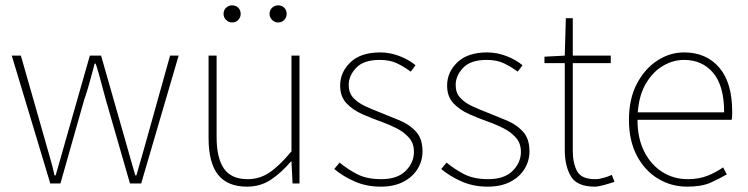

<svg xmlns="http://www.w3.org/2000/svg" viewBox="-20 -686 2796 718"><path d="M168 0 24 -478H58L150 -156Q159 -123 168 -92.5Q177 -62 184 -30H188Q197 -62 206 -92.5Q215 -123 224 -156L316 -478H358L450 -156Q459 -123 468 -92.5Q477 -62 486 -30H490Q499 -62 508 -92.5Q517 -123 526 -156L616 -478H648L508 0H466L376 -312Q366 -347 357.5 -380.5Q349 -414 338 -448H334Q325 -414 315.5 -379.5Q306 -345 294 -310L206 0Z M904 12Q831 12 795.5 -32.5Q760 -77 760 -170V-478H790V-174Q790 -95 817.5 -55.5Q845 -16 906 -16Q951 -16 988 -41Q1025 -66 1070 -120V-478H1100V0H1074L1070 -82H1068Q1032 -40 993 -14Q954 12 904 12ZM1020 -602Q1007 -602 997.5 -611.5Q988 -621 988 -634Q988 -648 997.5 -657Q1007 -666 1020 -666Q1034 -666 1043 -657Q1052 -648 1052 -634Q1052 -621 1043 -611.5Q1034 -602 1020 -602ZM848 -602Q835 -602 825.5 -611.5Q816 -621 816 -634Q816 -648 825.5 -657Q835 -666 848 -666Q862 -666 871 -657Q880 -648 880 -634Q880 -621 871 -611.5Q862 -602 848 -602Z M1404 12Q1350 12 1306 -7.5Q1262 -27 1230 -54L1250 -78Q1280 -53 1316 -34.5Q1352 -16 1406 -16Q1466 -16 1497 -47Q1528 -78 1528 -118Q1528 -150 1509.5 -171Q1491 -192 1463.5 -206Q1436 -220 1408 -230Q1371 -243 1335 -259Q1299 -275 1275.5 -300Q1252 -325 1252 -366Q1252 -416 1290.5 -453Q1329 -490 1402 -490Q1438 -490 1473.5 -476.5Q1509 -463 1534 -442L1516 -418Q1492 -436 1465 -449Q1438 -462 1400 -462Q1340 -462 1312 -432.5Q1284 -403 1284 -368Q1284 -339 1301 -320.5Q1318 -302 1344.5 -289.5Q1371 -277 1400 -266Q1438 -251 1475 -235.5Q1512 -220 1536 -193.5Q1560 -167 1560 -120Q1560 -85 1542 -55Q1524 -25 1489 -6.5Q1454 12 1404 12Z M1804 12Q1750 12 1706 -7.5Q1662 -27 1630 -54L1650 -78Q1680 -53 1716 -34.5Q1752 -16 1806 -16Q1866 -16 1897 -47Q1928 -78 1928 -118Q1928 -150 1909.5 -171Q1891 -192 1863.5 -206Q1836 -220 1808 -230Q1771 -243 1735 -259Q1699 -275 1675.5 -300Q1652 -325 1652 -366Q1652 -416 1690.5 -453Q1729 -490 1802 -490Q1838 -490 1873.5 -476.5Q1909 -463 1934 -442L1916 -418Q1892 -436 1865 -449Q1838 -462 1800 -462Q1740 -462 1712 -432.5Q1684 -403 1684 -368Q1684 -339 1701 -320.5Q1718 -302 1744.5 -289.5Q1771 -277 1800 -266Q1838 -251 1875 -235.5Q1912 -220 1936 -193.5Q1960 -167 1960 -120Q1960 -85 1942 -55Q1924 -25 1889 -6.5Q1854 12 1804 12Z M2204 12Q2138 12 2115 -26.5Q2092 -65 2092 -126V-450H2016V-474L2092 -478L2096 -618H2122V-478H2264V-450H2122V-122Q2122 -76 2138 -46Q2154 -16 2206 -16Q2220 -16 2237.5 -21Q2255 -26 2268 -32L2278 -6Q2257 1 2236.5 6.5Q2216 12 2204 12Z M2550 12Q2490 12 2440.5 -18Q2391 -48 2361.5 -104Q2332 -160 2332 -238Q2332 -316 2361.5 -372.5Q2391 -429 2438 -459.5Q2485 -490 2538 -490Q2621 -490 2669.5 -433.5Q2718 -377 2718 -270Q2718 -263 2718 -255Q2718 -247 2716 -238H2364Q2364 -169 2389 -119.5Q2414 -70 2456.5 -43Q2499 -16 2552 -16Q2593 -16 2625 -28.5Q2657 -41 2684 -60L2698 -34Q2671 -18 2637.5 -3Q2604 12 2550 12ZM2538 -462Q2498 -462 2460.5 -440.5Q2423 -419 2396.5 -375.5Q2370 -332 2365 -266H2688Q2688 -365 2647 -413.5Q2606 -462 2538 -462Z"/></svg>

Font: Assistant ExtraLight
Style: Regular
Weight: 200
Designer: Hebrew By Ben Nathan, Latin by Paul Hunt
Version: Version 3.000